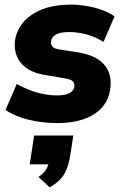

<svg xmlns="http://www.w3.org/2000/svg" viewBox="-20 -523 536 833"><path d="M229 11Q164 11 104.5 -3.5Q45 -18 4 -46L53 -159Q78 -144 107.5 -132.5Q137 -121 168.5 -115Q200 -109 228 -109Q267 -109 285 -121Q303 -133 303 -151Q303 -165 294 -172Q285 -179 262 -183L173 -198Q111 -208 77.5 -242.5Q44 -277 44 -328Q44 -374 71.5 -414Q99 -454 153.5 -478.5Q208 -503 290 -503Q320 -503 353.5 -497.5Q387 -492 419 -481Q451 -470 477 -452L429 -341Q395 -363 356 -373.5Q317 -384 280 -384Q239 -384 220 -371.5Q201 -359 201 -339Q201 -328 208.5 -320Q216 -312 234 -309L323 -295Q392 -283 426 -249Q460 -215 460 -164Q460 -107 431.5 -68Q403 -29 351 -9Q299 11 229 11ZM196 290 147 245Q171 228 181 210.5Q191 193 195 170L226 190H109L128 65H298L285 150Q278 196 260.5 229Q243 262 196 290Z"/></svg>

Font: Nunito Sans 12pt Black
Style: Italic
Weight: 900
Italic angle: -9°
Designer: Vernon Adams
Foundry: Vernon Adams
Version: Version 3.101;gftools[0.9.27]